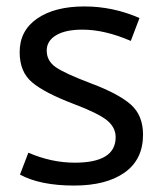

<svg xmlns="http://www.w3.org/2000/svg" viewBox="-20 -566 496 596"><path d="M424 -148Q424 -71 367 -30.5Q310 10 210 10Q105 10 42 -24L68 -92Q140 -61 212 -61Q339 -61 339 -140Q339 -171 311.5 -193Q284 -215 207 -244Q118 -278 79.5 -310.5Q41 -343 41 -404Q41 -471 95.5 -508.5Q150 -546 242 -546Q331 -546 413 -510L386 -439Q305 -474 236 -474Q183 -474 154 -456.5Q125 -439 125 -409Q125 -377 153 -357.5Q181 -338 263 -307Q348 -275 386 -241.5Q424 -208 424 -148Z"/></svg>

Font: Advent Sans Logo
Style: Regular
Weight: 400
Designer: Types & Symbols
Foundry: Types & Symbols
Version: Version 1.002